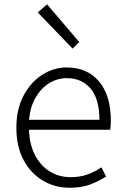

<svg xmlns="http://www.w3.org/2000/svg" viewBox="-20 -861 578 894"><path d="M304.2 13.2Q235.4 13.2 179.2 -20.3Q123 -53.7 89.6 -116.2Q56.2 -178.7 56.2 -266.1Q56.2 -352.5 89.6 -415.5Q123 -478.5 176.5 -512.7Q230 -546.9 290 -546.9Q386.7 -546.9 441.4 -481.4Q496.1 -416 496.1 -298.8Q496.1 -276.4 493.2 -256.8H115.2Q116.7 -191.9 141.4 -142.1Q166 -92.3 209.2 -64.2Q252.4 -36.1 310.1 -36.1Q352.5 -36.1 387.2 -48.6Q421.9 -61 452.1 -82L474.1 -39.1Q441.9 -18.6 401.9 -2.7Q361.8 13.2 304.2 13.2ZM115.2 -303.2H442.9Q442.9 -399.9 401.9 -448.5Q360.8 -497.1 291 -497.1Q247.6 -497.1 209.5 -473.9Q171.4 -450.7 146 -407.2Q120.6 -363.8 115.2 -303.2ZM317.9 -634.8 155.8 -803.2 199.2 -840.8 349.1 -665Z"/></svg>

Font: Source Han Sans CN Light
Style: Regular
Weight: 300
Designer: Ryoko NISHIZUKA  (kana, bopomofo & ideographs); Paul D. Hunt (Latin, Greek & Cyrillic); Sandoll Communications , Soo-you
Foundry: Adobe
Version: Version 2.000;hotconv 1.0.107;makeotfexe 2.5.65593